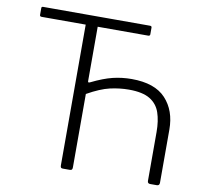

<svg xmlns="http://www.w3.org/2000/svg" viewBox="-82 -828 949 914"><g transform="rotate(10 393.0 -371.0)"><path d="M702 0Q696 0 692.5 -3Q689 -6 689 -13V-249Q689 -303 675.5 -342.5Q662 -382 626.5 -403.5Q591 -425 525 -425Q480 -425 434 -414.5Q388 -404 326 -369V-431Q326 -422 336 -427Q395 -456 439 -466.5Q483 -477 529 -477Q641 -477 694 -420Q747 -363 747 -271V-14Q747 0 734 0ZM280 0Q273 0 270.5 -3Q268 -6 268 -14V-725Q268 -736 271 -739Q274 -742 285 -742H311Q319 -742 322.5 -739Q326 -736 326 -728V-14Q326 -6 323 -3Q320 0 313 0ZM55 -694Q46 -694 46 -702V-734Q46 -738 47.5 -740Q49 -742 54 -742H570Q575 -742 577 -740Q579 -738 579 -734V-702Q579 -694 570 -694Z"/></g></svg>

Font: Libre Franklin ExtraLight
Style: Regular
Weight: 250
Designer: Pablo Impallari, Rodrigo Fuenzalida, Nhung Nguyen
Foundry: Impallari Type
Version: Version 3.000